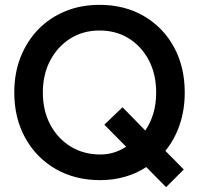

<svg xmlns="http://www.w3.org/2000/svg" viewBox="-20 -732 825 793"><path d="M666 41 584 -42Q545 -16 496.5 -2Q448 12 394 12Q290 12 210 -34Q130 -80 84.5 -162Q39 -244 39 -350Q39 -430 65 -496Q91 -562 138 -610.5Q185 -659 249.5 -685.5Q314 -712 391 -712Q495 -712 574.5 -665.5Q654 -619 698.5 -537.5Q743 -456 743 -350Q743 -278 722 -216.5Q701 -155 663 -109L739 -32ZM394 -94Q425 -94 451.5 -102.5Q478 -111 501 -126L411 -217L486 -289L580 -193Q602 -225 613.5 -264Q625 -303 625 -350Q625 -425 595 -482.5Q565 -540 512.5 -573Q460 -606 391 -606Q323 -606 270.5 -573Q218 -540 187.5 -482.5Q157 -425 157 -350Q157 -275 187.5 -217.5Q218 -160 271.5 -127Q325 -94 394 -94Z"/></svg>

Font: Figtree Light SemiBold
Style: Regular
Weight: 600
Version: Version 2.002